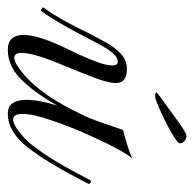

<svg xmlns="http://www.w3.org/2000/svg" viewBox="-25 -480 508 503"><g transform="rotate(90 229.5 -229.0)"><path d="M109 5Q70 5 70 -37Q70 -72 101 -139Q110 -157 121.5 -182Q133 -207 141.5 -230.5Q150 -254 150 -269Q150 -283 140 -283Q128 -283 116 -268Q104 -253 94.5 -234.5Q85 -216 79 -205Q64 -176 45 -142Q26 -108 7 -82H6Q4 -82 0.5 -84.5Q-3 -87 -2 -88Q17 -114 35.5 -148Q54 -182 67 -210Q78 -231 90.5 -253.5Q103 -276 120 -291.5Q137 -307 159 -307Q196 -307 196 -278Q196 -259 184 -227Q172 -195 152 -146Q134 -104 125.5 -75.5Q117 -47 117 -31Q117 -12 130 -12Q144 -12 175 -38Q202 -62 227 -97.5Q252 -133 281 -194Q289 -210 297.5 -234.5Q306 -259 312.5 -278Q319 -297 319 -297Q336 -301 357 -307.5Q378 -314 394 -321Q384 -311 365.5 -276Q347 -241 327.5 -196.5Q308 -152 294 -110Q277 -62 277 -33Q277 -9 292 -9Q299 -9 309.5 -15Q320 -21 335 -34Q348 -45 359.5 -60Q371 -75 382 -91Q397 -113 413.5 -142Q430 -171 450 -210Q452 -213 453 -213Q456 -213 458.5 -210.5Q461 -208 460 -206Q406 -100 365 -47.5Q324 5 276 5Q257 5 248.5 -8Q240 -21 240 -43Q240 -60 244 -81Q248 -102 255 -124Q218 -60 184 -27.5Q150 5 109 5ZM231 -381Q221 -381 221 -384Q221 -386 232.5 -394.5Q244 -403 258 -413Q272 -423 279 -428Q296 -441 312.5 -452Q329 -463 335 -463Q341 -463 347.5 -458Q354 -453 354 -446Q354 -441 337.5 -430.5Q321 -420 298 -408.5Q275 -397 256 -389Q237 -381 231 -381Z"/></g></svg>

Font: Mea Culpa
Style: Regular
Weight: 400
Designer: Robert E. Leuschke
Foundry: Robert E. Leuschke
Version: Version 1.010; ttfautohint (v1.8.3)